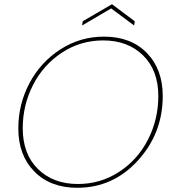

<svg xmlns="http://www.w3.org/2000/svg" viewBox="-20 -884 832 912"><path d="M753 -428Q753 -251 635 -121.5Q517 8 347 8Q219 8 143 -69.5Q67 -147 67 -274Q67 -389 120 -489Q173 -589 267 -649.5Q361 -710 474 -710Q602 -710 677.5 -632.5Q753 -555 753 -428ZM88 -275Q88 -152 160.5 -81Q233 -10 350 -10Q457 -10 545.5 -67.5Q634 -125 683 -221Q732 -317 732 -428Q732 -550 659.5 -621Q587 -692 470 -692Q362 -692 273.5 -633.5Q185 -575 136.5 -479.5Q88 -384 88 -275ZM620 -783 617 -763 508 -844 370 -763 373 -783 512 -864Z"/></svg>

Font: Poppins Thin
Style: Italic
Weight: 250
Italic angle: -10°
Designer: Ninad Kale (Devanagari), Jonny Pinhorn (Latin)
Foundry: Indian Type Foundry
Version: Version 3.200;PS 1.000;hotconv 16.6.54;makeotf.lib2.5.65590